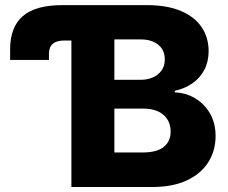

<svg xmlns="http://www.w3.org/2000/svg" viewBox="-20 -748 912 768"><path d="M20.5 -508.3V-550.8Q20.5 -639.6 71.3 -683.6Q122.1 -727.5 229.5 -727.5H265.6V-585.9H237.3Q206.5 -585.9 191.2 -572.8Q175.8 -559.6 175.8 -533.2V-508.3ZM265.6 0V-727.5H567.4Q648.4 -727.5 703.6 -704.1Q758.8 -680.7 786.6 -639.2Q814.5 -597.7 814.5 -543Q814.5 -501.5 797.4 -468.8Q780.3 -436 749.8 -414.8Q719.2 -393.6 679.2 -384.8V-378.4Q723.1 -377 760.3 -355Q797.4 -333 819.8 -294.4Q842.3 -255.9 842.3 -203.6Q842.3 -145 813 -98.9Q783.7 -52.7 727.3 -26.4Q670.9 0 589.8 0ZM437.5 -138.2H551.8Q607.4 -138.2 635 -160.4Q662.6 -182.6 662.6 -221.7Q662.6 -249.5 649.7 -270.3Q636.7 -291 612.5 -302.2Q588.4 -313.5 554.7 -313.5H437.5ZM437.5 -428.7H541Q569.8 -428.7 591.8 -438.5Q613.8 -448.2 626.5 -466.6Q639.2 -484.9 639.2 -510.7Q639.2 -547.4 613.3 -568.8Q587.4 -590.3 543 -590.3H437.5Z"/></svg>

Font: Inter 18pt ExtraBold
Style: Regular
Weight: 800
Designer: Rasmus Andersson
Foundry: rsms
Version: Version 4.001;git-66647c0bb